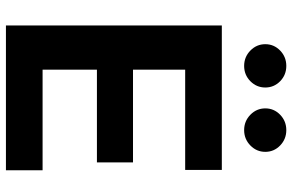

<svg xmlns="http://www.w3.org/2000/svg" viewBox="-189 -796 985 647"><g transform="rotate(90 303.5 -472.5)"><path d="M65.9 0V-727.5H552.7V-604H214.8V-428.2H527.3V-306.6H214.8V-123.5H553.7V0ZM202.1 -802.7Q171.9 -802.7 150.4 -823.7Q128.9 -844.7 128.9 -874Q128.9 -903.3 150.4 -924.1Q171.9 -944.8 202.1 -944.8Q232.4 -944.8 253.7 -924.1Q274.9 -903.3 274.9 -874Q274.9 -844.7 253.7 -823.7Q232.4 -802.7 202.1 -802.7ZM418.5 -802.7Q388.2 -802.7 366.7 -823.7Q345.2 -844.7 345.2 -874Q345.2 -903.3 366.7 -924.1Q388.2 -944.8 418.5 -944.8Q448.7 -944.8 470.2 -924.1Q491.7 -903.3 491.7 -874Q491.7 -844.7 470.2 -823.7Q448.7 -802.7 418.5 -802.7Z"/></g></svg>

Font: Inter
Style: Bold
Weight: 700
Designer: Rasmus Andersson
Foundry: rsms
Version: Version 4.001;git-9221beed3